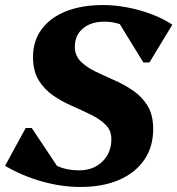

<svg xmlns="http://www.w3.org/2000/svg" viewBox="-34 -726 704 762"><path d="M285 16Q210 16 132 -6Q54 -28 -14 -68L68 -218H92L204 -50L113 -71L111 -138Q144 -93 184.5 -71.5Q225 -50 281 -50Q337 -50 372.5 -85Q408 -120 408 -174Q408 -208 385.5 -230.5Q363 -253 327.5 -270.5Q292 -288 252 -305.5Q212 -323 177 -347Q142 -371 119.5 -407.5Q97 -444 97 -500Q97 -563 131 -609.5Q165 -656 227.5 -681Q290 -706 376 -706Q421 -706 471.5 -696.5Q522 -687 569 -669Q616 -651 650 -628L559 -478H535L433 -644L535 -622V-559Q503 -600 465 -620Q427 -640 380 -640Q327 -640 295 -613Q263 -586 263 -540Q263 -506 285.5 -483Q308 -460 343 -443Q378 -426 418 -408.5Q458 -391 493.5 -367Q529 -343 551.5 -306.5Q574 -270 574 -214Q574 -143 538.5 -91.5Q503 -40 438.5 -12Q374 16 285 16Z"/></svg>

Font: Platypi Light
Style: Bold Italic
Weight: 700
Italic angle: -13°
Version: Version 1.200